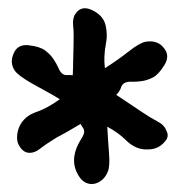

<svg xmlns="http://www.w3.org/2000/svg" viewBox="-20 -745 452 478"><path d="M26.4 -384.8Q22.5 -391.6 22.5 -403.3Q22.5 -415 27.3 -427.7Q39.1 -456.1 72.3 -466.8Q99.6 -476.6 128.9 -498Q111.3 -508.8 94.2 -518.1Q77.1 -527.3 61.5 -536.1Q25.4 -556.6 16.6 -569.3Q3.9 -588.9 13.7 -611.3Q23.4 -635.7 51.8 -632.3Q80.1 -628.9 92.8 -619.1Q105.5 -609.4 113.3 -597.7Q121.1 -585.9 125.5 -575.7Q129.9 -565.4 135.3 -561.5Q140.6 -557.6 147 -558.1Q153.3 -558.6 161.1 -557.6Q162.1 -576.2 162.1 -590.3Q162.1 -604.5 163.1 -633.3Q164.1 -662.1 162.1 -681.2Q160.2 -700.2 168 -710.9Q184.6 -735.4 216.8 -715.8Q238.3 -703.1 243.2 -680.7Q248 -658.2 244.1 -638.7Q237.3 -603.5 241.2 -575.2Q273.4 -595.7 300.8 -617.2Q328.1 -638.7 342.8 -641.1Q357.4 -643.6 368.7 -639.6Q379.9 -635.7 386.7 -627Q404.3 -607.4 389.6 -583.5Q375 -559.6 360.8 -552.2Q346.7 -544.9 332.5 -543Q318.4 -541 307.1 -541.5Q295.9 -542 289.6 -538.1Q283.2 -534.2 281.2 -526.9Q279.3 -519.5 269.5 -508.8L295.9 -491.2Q307.6 -483.4 331.5 -467.3Q355.5 -451.2 372.6 -442.4Q389.6 -433.6 394.5 -418.9Q401.4 -406.2 392.1 -394.5Q382.8 -382.8 372.1 -377.9Q361.3 -373 348.6 -373Q318.4 -371.1 293 -396.5Q275.4 -414.1 247.1 -429.7Q249 -393.6 251.5 -362.3Q253.9 -331.1 248.5 -317.9Q243.2 -304.7 233.9 -296.9Q224.6 -289.1 212.9 -287.1Q186.5 -284.2 171.9 -314.5Q152.3 -353.5 183.6 -401.4Q189.5 -411.1 189.5 -417Q189.5 -422.9 186.5 -426.8Q183.6 -430.7 180.7 -436.5Q167 -428.7 155.8 -421.9Q144.5 -415 122.1 -403.3Q94.7 -386.7 80.1 -375Q65.4 -363.3 50.8 -364.7Q36.1 -366.2 26.4 -384.8Z"/></svg>

Font: Creepster Caps
Style: Regular
Weight: 400
Designer: Font Diner, Inc
Foundry: Font Diner, Inc
Version: Version 1.000